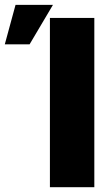

<svg xmlns="http://www.w3.org/2000/svg" viewBox="-20 -782 462 802"><path d="M374 0H188.5V-707H374ZM44.9 -761.7H201.2L103.5 -596.7H0Z"/></svg>

Font: Pretendard Std Black
Style: Regular
Weight: 900
Designer: Base glyphs from Inter by Rasmus Andersson; Hangeul glyphs from Noto Sans CJK(Source Han Sans) by Jang Soo-young and Kan
Foundry: Kil Hyung-jin
Version: Version 1.309